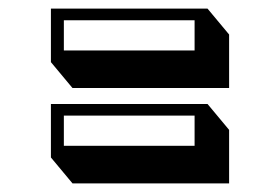

<svg xmlns="http://www.w3.org/2000/svg" viewBox="-20 -554 643 445"><path d="M511 -350H148L98 -410V-534H461L511 -474ZM128 -437H431V-507H128ZM511 -129H148L98 -189V-313H461L511 -253ZM128 -216H431V-286H128Z"/></svg>

Font: Ewert
Style: Regular
Weight: 400
Designer: Johan Kallas, Mihkel Virkus
Foundry: Johan Kallas, Mihkel Virkus
Version: Version 1.001